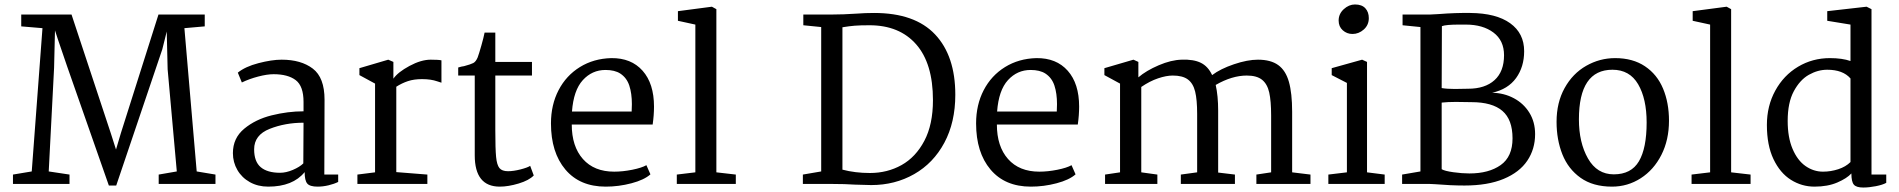

<svg xmlns="http://www.w3.org/2000/svg" viewBox="-20 -823 8496 859"><path d="M122 -56 170 -697 75 -705V-758H300L476 -226L499 -154L521 -228L689 -758H896V-705L805 -697L860 -56L944 -42V0H690V-42L771 -56L730 -513L726 -682L706 -602L500 7H467L280 -527L239 -647L226 -687L222 -520L198 -56L291 -42V0H38V-42Z M1432 -377 1431 -42H1493V-9Q1475 0 1450 6Q1425 12 1401 12Q1366 12 1354.5 -2Q1343 -16 1343 -53Q1290 12 1180 12Q1134 12 1098 -8Q1062 -28 1042 -62.5Q1022 -97 1022 -138Q1022 -205 1072.5 -247Q1123 -289 1195.5 -307Q1268 -325 1338 -325V-367Q1338 -438 1303 -464.5Q1268 -491 1204 -491Q1175 -491 1135 -480.5Q1095 -470 1062 -454L1044 -498Q1077 -525 1136.5 -540.5Q1196 -556 1240 -556Q1327 -556 1379.5 -516Q1432 -476 1432 -377ZM1117 -155Q1117 -100 1146.5 -75Q1176 -50 1233 -50Q1260 -50 1290.5 -63Q1321 -76 1337 -92L1338 -274Q1256 -274 1186.5 -246.5Q1117 -219 1117 -155Z M1658 -52V-449L1588 -487V-518L1717 -556L1740 -546V-471Q1760 -500 1812 -528Q1864 -556 1907 -556Q1943 -556 1955 -553V-453Q1951 -454 1936.5 -459Q1922 -464 1905.5 -466.5Q1889 -469 1868 -469Q1832 -469 1805 -460Q1778 -451 1753 -435V-53L1892 -42V0H1579V-42Z M2196 -546H2360V-485H2196V-239Q2196 -157 2199.5 -121Q2203 -85 2214.5 -71Q2226 -57 2253 -57Q2277 -57 2308.5 -65Q2340 -73 2352 -81L2368 -38Q2347 -16 2300.5 -2Q2254 12 2216 12Q2104 12 2104 -128V-485H2030V-521Q2046 -526 2056 -527Q2086 -535 2097.5 -541Q2109 -547 2117 -566Q2123 -582 2133.5 -619Q2144 -656 2148 -677H2196Z M2906 -346Q2906 -308 2900 -266H2538Q2538 -168 2588 -111.5Q2638 -55 2728 -55Q2766 -55 2808.5 -63.5Q2851 -72 2872 -84L2890 -43Q2862 -18 2805 -3Q2748 12 2690 12Q2574 12 2509.5 -64.5Q2445 -141 2445 -271Q2445 -354 2479 -419.5Q2513 -485 2574.5 -523Q2636 -561 2715 -563Q2804 -564 2855 -506.5Q2906 -449 2906 -346ZM2539 -324H2806Q2807 -335 2807 -357Q2807 -405 2795.5 -440Q2784 -475 2755 -494Q2730 -510 2689 -510Q2629 -510 2587.5 -464.5Q2546 -419 2539 -324Z M3091 -52V-713L3013 -730V-773L3165 -793L3185 -782V-52L3272 -42V0H3008V-42Z M3654 -56V-702L3574 -710V-758H3702Q3752 -758 3812 -762Q3850 -765 3891 -765Q4073 -765 4163.5 -669Q4254 -573 4254 -399Q4254 -276 4205 -184.5Q4156 -93 4070 -44Q3984 5 3878 5Q3857 5 3805 3Q3760 0 3704 0H3572V-42ZM3872 -49Q3950 -49 4013.5 -84.5Q4077 -120 4115.5 -193Q4154 -266 4154 -375Q4154 -539 4079 -624.5Q4004 -710 3870 -710Q3828 -710 3803.5 -708Q3779 -706 3749 -701V-64Q3806 -49 3872 -49Z M4808 -346Q4808 -308 4802 -266H4440Q4440 -168 4490 -111.5Q4540 -55 4630 -55Q4668 -55 4710.5 -63.5Q4753 -72 4774 -84L4792 -43Q4764 -18 4707 -3Q4650 12 4592 12Q4476 12 4411.5 -64.5Q4347 -141 4347 -271Q4347 -354 4381 -419.5Q4415 -485 4476.5 -523Q4538 -561 4617 -563Q4706 -564 4757 -506.5Q4808 -449 4808 -346ZM4441 -324H4708Q4709 -335 4709 -357Q4709 -405 4697.5 -440Q4686 -475 4657 -494Q4632 -510 4591 -510Q4531 -510 4489.5 -464.5Q4448 -419 4441 -324Z M4991 -52V-449L4921 -487V-518L5051 -556L5073 -546V-477Q5108 -507 5164 -531Q5220 -555 5267 -556Q5320 -558 5352.5 -542Q5385 -526 5403 -487Q5440 -515 5500.5 -535.5Q5561 -556 5608 -556Q5665 -556 5698.5 -532Q5732 -508 5746.5 -457Q5761 -406 5761 -323V-52L5843 -42V0H5601V-42L5667 -52V-306Q5667 -371 5658.5 -409Q5650 -447 5626.5 -466Q5603 -485 5558 -485Q5492 -485 5419 -443Q5430 -394 5430 -328V-51L5505 -42V0H5263V-42L5336 -52V-313Q5336 -377 5327 -413.5Q5318 -450 5294.5 -467.5Q5271 -485 5227 -485Q5198 -485 5161 -472.5Q5124 -460 5086 -434V-52L5158 -42V0H4924V-42Z M6104 -742Q6104 -711 6081.5 -691Q6059 -671 6031 -671Q6006 -671 5987.5 -687.5Q5969 -704 5969 -731Q5969 -761 5992 -782Q6015 -803 6042 -803Q6073 -803 6088.5 -786Q6104 -769 6104 -742ZM6096 -546V-52L6175 -42V0H5923V-42L6006 -52V-452L5938 -487V-518L6074 -556Z M6335 -56V-702L6255 -710V-758H6378L6416 -760Q6492 -766 6558 -765Q6674 -764 6736.5 -719Q6799 -674 6799 -594Q6799 -524 6763 -474Q6727 -424 6656 -408Q6709 -407 6753 -383.5Q6797 -360 6822.5 -318.5Q6848 -277 6848 -223Q6848 -156 6813 -104Q6778 -52 6707 -22.5Q6636 7 6532 7Q6471 7 6399 1L6377 0H6253V-42ZM6489 -425 6548 -426Q6624 -426 6666.5 -464.5Q6709 -503 6709 -576Q6709 -642 6661.5 -677.5Q6614 -713 6538 -713H6508Q6449 -713 6431 -706L6430 -429Q6453 -425 6489 -425ZM6554 -47Q6641 -47 6694 -84.5Q6747 -122 6747 -204Q6747 -288 6701.5 -327Q6656 -366 6563 -366L6493 -367Q6457 -367 6430 -364V-66Q6443 -58 6482 -52.5Q6521 -47 6554 -47Z M7447 -283Q7447 -197 7413 -130Q7379 -63 7320.5 -25.5Q7262 12 7192 12Q7107 12 7051.5 -27.5Q6996 -67 6970 -132.5Q6944 -198 6944 -278Q6944 -364 6980 -429Q7016 -494 7076.5 -528.5Q7137 -563 7206 -563Q7285 -563 7339.5 -526.5Q7394 -490 7420.5 -426.5Q7447 -363 7447 -283ZM7044 -289Q7044 -185 7084.5 -114Q7125 -43 7200 -43Q7278 -43 7312.5 -101.5Q7347 -160 7347 -275Q7347 -381 7309 -446Q7271 -511 7194 -511Q7044 -511 7044 -289Z M7631 -52V-713L7553 -730V-773L7705 -793L7725 -782V-52L7812 -42V0H7548V-42Z M8353 -782V-42H8419V-5Q8403 4 8372.5 10Q8342 16 8316 16Q8285 16 8274 3Q8263 -10 8263 -47Q8243 -25 8200 -6.5Q8157 12 8098 12Q8041 12 7992.5 -18.5Q7944 -49 7914.5 -111Q7885 -173 7885 -264Q7885 -349 7922.5 -417.5Q7960 -486 8024.5 -524.5Q8089 -563 8167 -563Q8222 -563 8259 -550V-713L8155 -730V-773L8331 -793ZM7978 -282Q7978 -208 8000 -156.5Q8022 -105 8058 -80Q8094 -55 8136 -55Q8171 -55 8204.5 -66Q8238 -77 8259 -98V-472Q8225 -511 8155 -511Q8113 -511 8073 -488.5Q8033 -466 8005.5 -415Q7978 -364 7978 -282Z"/></svg>

Font: Martel DemiBold
Style: Regular
Weight: 600
Designer: Dan Reynolds
Foundry: Dan Reynolds
Version: Version 1.001; ttfautohint (v1.1) -l 5 -r 5 -G 72 -x 0 -D la